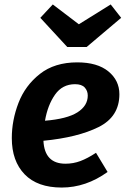

<svg xmlns="http://www.w3.org/2000/svg" viewBox="-20 -826 569 862"><path d="M175 -194Q180 -91 274 -91Q309 -91 341 -103Q373 -115 411 -140L463 -54Q366 16 257 16Q148 16 90.5 -43.5Q33 -103 33 -206Q33 -286 63 -364Q93 -442 159 -494Q225 -546 327 -546Q417 -546 466.5 -505.5Q516 -465 516 -403Q516 -302 422.5 -255.5Q329 -209 175 -194ZM374 -397Q374 -418 360.5 -433Q347 -448 317 -448Q260 -448 227 -401Q194 -354 182 -284Q281 -292 327.5 -321.5Q374 -351 374 -397ZM524 -746 369 -615H282L161 -746L217 -806L334 -717L477 -806Z"/></svg>

Font: Fira Sans SemiBold
Style: Italic
Weight: 600
Italic angle: -8°
Designer: bBox Type GmbH & Carrois Corporate GbR & Edenspiekermann AG
Foundry: bBox Type GmbH & Carrois Corporate GbR & Edenspiekermann AG
Version: Version 4.301